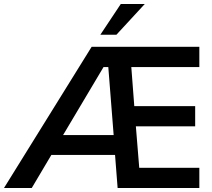

<svg xmlns="http://www.w3.org/2000/svg" viewBox="-40 -948 1067 968"><path d="M965 -610H622L637 -413H944V-311H645L662 -102H965V0H553L540 -167H219L120 0H-20L422 -712H965ZM533 -267 506 -610H482L278 -267ZM547 -773H466L569 -928H690Z"/></svg>

Font: PRinguin Sans
Style: Bold
Weight: 700
Designer: Vernon Adams
Foundry: Vernon Adams
Version: ""